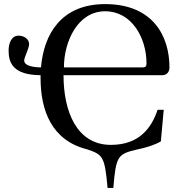

<svg xmlns="http://www.w3.org/2000/svg" viewBox="-20 -727 884 937"><path d="M22 -480C22 -421 43 -361 178 -360V-346C178 -188 232 -41 406 2C480 28 491 32 505 190H533C546 34 555 25 647 3C692 -6 734 -19 765 -37L779 -191H749C718 -99 657 -20 521 -20C355 -20 290 -182 290 -360H772C794 -360 807 -376 807 -398C807 -549 728 -707 493 -707C281 -707 194 -563 180 -398C120 -399 98 -414 98 -431C98 -449 122 -489 122 -512C122 -538 95 -553 71 -553C33 -553 22 -511 22 -480ZM292 -398C292 -524 359 -672 493 -672C622 -672 695 -544 695 -417C695 -400 687 -398 674 -398Z"/></svg>

Font: Lingua Franca
Style: Regular
Weight: 400
Version: Version 1.19